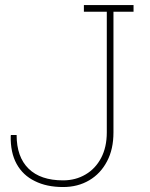

<svg xmlns="http://www.w3.org/2000/svg" viewBox="-20 -731 595 761"><path d="M230 10.3Q165 10.3 118.2 -13.2Q70.8 -36.1 45.9 -81.3Q21 -126.5 22.5 -192.9L23.4 -195.8H45.9Q45.9 -108.9 93.3 -62.5Q140.6 -16.1 230 -16.1Q279.8 -16.1 319.3 -39.6Q358.4 -62.5 380.9 -105.2Q403.3 -147.9 403.3 -206.1V-684.6H312.5V-710.9H509.3V-684.6H429.7V-206.1Q429.7 -139.6 404.3 -91.8Q378.9 -43 333.7 -16.4Q288.6 10.3 230 10.3Z"/></svg>

Font: Battambang Thin
Style: Regular
Weight: 100
Designer: Danh Hong
Version: Version 8.002; ttfautohint (v1.8.3)